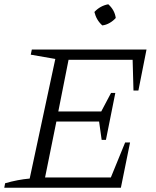

<svg xmlns="http://www.w3.org/2000/svg" viewBox="-27 -879 730 899"><path d="M-7 0 -3 -21Q56 -38 112 -43L232 -603L117 -623L122 -647H659L621 -455H598L594 -599H294L246 -357H447L493 -444H513L469 -224H449L437 -310H237L184 -48H492L559 -212H582L539 0ZM480 -859Q510 -832 515 -795Q504 -782 487 -772Q470 -762 452 -760Q424 -785 415 -823Q442 -852 480 -859Z"/></svg>

Font: Piazzolla SC Light
Style: Italic
Weight: 300
Italic angle: -11.3°
Designer: Juan Pablo del Peral
Foundry: Huerta Tipografica
Version: Version 1.330